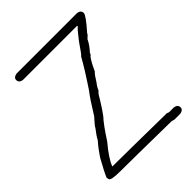

<svg xmlns="http://www.w3.org/2000/svg" viewBox="-187 -782 874 874"><g transform="rotate(-45 250.0 -345.0)"><path d="M65.9 -672.9H456.5Q478 -669.4 478 -651.4Q478 -636.7 423.3 -575.2Q423.3 -570.3 405.8 -555.7Q393.6 -529.8 368.7 -502.9Q368.7 -496.1 358.9 -489.3Q343.3 -468.3 325.7 -428.7Q314.9 -419.4 294.4 -385.7Q281.2 -369.6 274.9 -352.5Q269 -352.5 251.5 -321.3Q223.1 -275.4 208.5 -256.8Q181.6 -228 140.1 -163.1Q88.9 -102.5 75.7 -65.4H89.4Q151.9 -65.4 423.3 -61.5Q429.7 -57.6 435.1 -57.6H464.4Q485.8 -54.2 485.8 -36.1Q485.8 -20.5 464.4 -16.6H427.2Q425.8 -16.6 411.6 -20.5Q156.2 -24.4 85.4 -24.4Q22.9 -24.4 22.9 -38.1L21 -47.9Q31.7 -73.7 64 -131.8Q89.4 -170.4 112.8 -196.3Q124 -217.3 146 -245.1Q146 -249.5 179.2 -286.1Q222.2 -356.4 245.6 -385.7Q302.7 -471.2 329.6 -520.5Q334 -521 370.6 -575.2Q405.8 -621.1 415.5 -627.9V-631.8H65.9Q44.4 -635.3 44.4 -653.3Q44.4 -668.9 65.9 -672.9Z"/></g></svg>

Font: CEF Fonts CJK Mono
Style: Regular
Weight: 400
Designer: PartyBoss (派对大魔王)
Version: Release 2.25